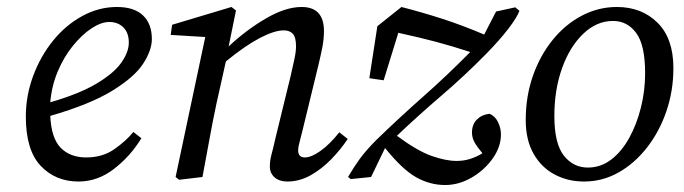

<svg xmlns="http://www.w3.org/2000/svg" viewBox="-20 -507 1960 550"><path d="M293 -444Q270 -444 242.5 -426Q215 -408 189 -376Q163 -344 145.5 -302.5Q128 -261 124 -214Q207 -238 256.5 -267.5Q306 -297 327.5 -327.5Q349 -358 349 -385Q349 -413 333.5 -428.5Q318 -444 293 -444ZM205 13Q139 13 96.5 -32Q54 -77 54 -173Q54 -233 75 -289.5Q96 -346 132 -390.5Q168 -435 215.5 -461Q263 -487 315 -487Q364 -487 389.5 -463Q415 -439 415 -395Q415 -363 390 -324.5Q365 -286 301.5 -247Q238 -208 124 -175Q127 -111 154 -83.5Q181 -56 227 -56Q274 -56 308 -80Q342 -104 362 -129L385 -111Q354 -60 307 -23.5Q260 13 205 13Z M560 0 493 8 483 0 568 -401 469 -407 473 -436 643 -487 656 -477 635 -374Q685 -421 741.5 -454Q798 -487 844 -487Q908 -487 908 -418Q908 -394 903 -369.5Q898 -345 892 -320L847 -135Q842 -114 838 -99.5Q834 -85 834 -77Q834 -56 853 -56Q872 -56 898.5 -75Q925 -94 952 -128L976 -109Q957 -80 929.5 -51.5Q902 -23 870 -5Q838 13 803 13Q780 13 766.5 1Q753 -11 753 -30Q753 -47 757.5 -63.5Q762 -80 769 -111L812 -287Q818 -313 823 -336Q828 -359 828 -374Q828 -400 819 -410Q810 -420 793 -420Q766 -420 724 -398Q682 -376 627 -331L600 -210Q589 -158 579.5 -105.5Q570 -53 560 0Z M1038 -283 1061 -432 1130 -487Q1192 -471 1249 -452.5Q1306 -434 1367 -408L1401 -474L1456 -486L1468 -476Q1461 -457 1436.5 -425Q1412 -393 1373 -353Q1310 -289 1244.5 -233Q1179 -177 1117 -118Q1175 -75 1216 -60.5Q1257 -46 1288 -46Q1309 -46 1327.5 -52Q1346 -58 1362 -68Q1346 -87 1339 -100Q1332 -113 1332 -127Q1332 -151 1346.5 -165Q1361 -179 1382 -181Q1398 -175 1406.5 -157.5Q1415 -140 1415 -122Q1415 -86 1391 -52.5Q1367 -19 1330.5 2Q1294 23 1255 23Q1212 23 1172.5 1Q1133 -21 1083 -83L1043 0L985 6L977 0Q992 -26 1010 -51Q1028 -76 1059 -107Q1124 -170 1192.5 -230.5Q1261 -291 1327 -358Q1275 -375 1228 -387.5Q1181 -400 1121 -413L1079 -277Z M1653 13Q1607 13 1569 -7Q1531 -27 1508.5 -66.5Q1486 -106 1486 -163Q1486 -231 1506.5 -289.5Q1527 -348 1563 -392.5Q1599 -437 1646.5 -462Q1694 -487 1747 -487Q1818 -487 1863.5 -442Q1909 -397 1909 -312Q1909 -247 1889 -188.5Q1869 -130 1833.5 -84.5Q1798 -39 1752 -13Q1706 13 1653 13ZM1664 -27Q1701 -27 1731 -50Q1761 -73 1782.5 -112Q1804 -151 1816 -199Q1828 -247 1828 -297Q1828 -378 1802.5 -412.5Q1777 -447 1736 -447Q1689 -447 1650.5 -410Q1612 -373 1590 -311.5Q1568 -250 1568 -175Q1568 -96 1595 -61.5Q1622 -27 1664 -27Z"/></svg>

Font: Source Serif Pro
Style: Italic
Weight: 400
Italic angle: -12°
Designer: Frank Grießhammer
Foundry: Adobe Systems Incorporated
Version: Version 3.001;hotconv 1.0.111;makeotfexe 2.5.65597